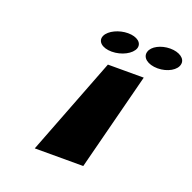

<svg xmlns="http://www.w3.org/2000/svg" viewBox="-105 -666 768 770"><g transform="rotate(20 279.0 -281.0)"><path d="M315 -562C354 -562 378.1 -543 370.3 -518C361.3 -492 319.9 -470 277.9 -470C235.9 -470 212.3 -492 224.3 -518C236.1 -543 277 -562 315 -562ZM495 -562C534 -562 562.1 -543 557.3 -518C553.3 -492 515.9 -470 473.9 -470C430.9 -470 404.3 -492 412.3 -518C419.1 -543 456 -562 495 -562ZM121 0H328L434.7 -416H281.7Z"/></g></svg>

Font: Hussar Milosc
Style: Obl
Weight: 700
Foundry: Cannot Into Space Fonts
Version: Version 1.02